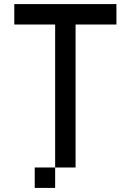

<svg xmlns="http://www.w3.org/2000/svg" viewBox="-20 -720 640 940"><path d="M150 200V100H250V-600H50V-700H550V-600H350V100H250V200Z"/></svg>

Font: Matrix Sans
Style: Regular
Weight: 400
Designer: Brad Neil
Version: Version 1.100